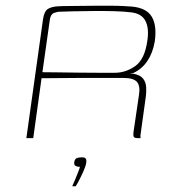

<svg xmlns="http://www.w3.org/2000/svg" viewBox="-20 -482 615 670"><path d="M379 -210Q379 -210 345.5 -210Q312 -210 254.5 -210Q197 -210 125 -209L96 0H72L130 -414Q134 -443 147.5 -451Q161 -459 183 -460Q198 -461 219.5 -461Q241 -461 265.5 -461.5Q290 -462 315.5 -462Q341 -462 365 -462Q389 -462 409 -461Q429 -460 441 -459Q492 -454 510 -423Q528 -392 520 -337Q513 -297 494.5 -269.5Q476 -242 447 -228Q445 -227 441.5 -226.5Q438 -226 436 -226V-225Q438 -225 440.5 -225Q443 -225 445 -225Q470 -220 479.5 -207.5Q489 -195 490 -178.5Q491 -162 489 -146L471 -16Q470 -12 470 -6.5Q470 -1 471 0H459Q452 0 448 -3Q444 -6 446 -22L465 -151Q470 -182 458 -196Q446 -210 412 -210ZM128 -230Q145 -230 179.5 -229.5Q214 -229 254.5 -228.5Q295 -228 329.5 -228Q364 -228 380 -228Q419 -228 452 -251.5Q485 -275 494 -339Q501 -383 487.5 -409Q474 -435 437 -439Q413 -442 377.5 -443Q342 -444 304 -443.5Q266 -443 234 -442.5Q202 -442 185 -441Q181 -441 169 -437Q157 -433 154 -414ZM232 168Q238 155 243.5 141.5Q249 128 253.5 116.5Q258 105 259 100Q258 100 257 100Q256 100 255 100Q250 100 244 97Q238 94 239 84Q241 73 247.5 70Q254 67 265 67Q272 67 275.5 68.5Q279 70 280.5 74Q282 78 281 86Q279 98 271 116Q263 134 255 149Q247 164 244 168Z"/></svg>

Font: Genos Thin
Style: Italic
Weight: 100
Italic angle: -8°
Designer: Robert E. Leuschke
Foundry: Robert E. Leuschke
Version: Version 1.010